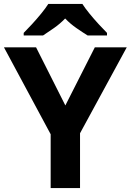

<svg xmlns="http://www.w3.org/2000/svg" viewBox="-20 -954 663 974"><path d="M311.5 -419.1 461.1 -714H623.1L386 -278V0H237V-273L0 -714H162.9ZM397.8 -934.2Q411.8 -912.2 434.3 -884.7Q456.8 -857.2 480.8 -831.2Q504.8 -805.1 522.8 -787.1V-774.2H424.4Q398.4 -790.2 367.5 -811.7Q336.5 -833.2 310.5 -860.2Q284.5 -833.2 254.5 -812.2Q224.6 -791.2 198.6 -774.2H100.2V-787.1Q119.2 -806.1 142.7 -831.7Q166.2 -857.2 188.7 -884.7Q211.2 -912.2 225.2 -934.2Z"/></svg>

Font: Noto Sans Hebrew
Style: Regular
Weight: 400
Designer: Monotype Design Team
Foundry: Monotype Imaging Inc.
Version: Version 2.003;January 10, 2023;FontCreator 14.0.0.2877 64-bi